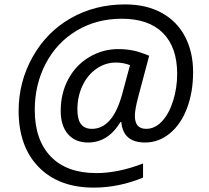

<svg xmlns="http://www.w3.org/2000/svg" viewBox="-20 -772 946 871"><path d="M405.3 79.1Q246.6 79.1 155.5 -14.2Q64.5 -107.4 64.5 -269Q64.5 -400.9 128.4 -514.4Q192.4 -627.9 301.8 -689.9Q411.1 -752 547.4 -752Q643.6 -752 713.1 -713.9Q782.7 -675.8 819.3 -606Q856 -536.1 856 -444.8Q856 -354.5 828.4 -281.2Q800.8 -208 750.2 -166.7Q699.7 -125.5 638.2 -125.5Q538.6 -125.5 530.3 -218.3H526.4Q470.2 -125.5 379.4 -125.5Q321.3 -125.5 288.3 -163.6Q255.4 -201.7 255.4 -269Q255.4 -348.6 289.6 -412.6Q323.7 -476.6 384.8 -512.9Q445.8 -549.3 516.1 -549.3Q549.3 -549.3 580.8 -543.5Q612.3 -537.6 656.7 -519L607.4 -333.5Q591.8 -274.9 591.8 -246.6Q591.8 -187.5 643.1 -187.5Q682.6 -187.5 714.6 -221.4Q746.6 -255.4 765.1 -314Q783.7 -372.6 783.7 -437Q783.7 -557.6 719.2 -622.3Q654.8 -687 532.7 -687Q417.5 -687 327.4 -632.8Q237.3 -578.6 187.5 -483.6Q137.7 -388.7 137.7 -273.4Q137.7 -137.2 210.2 -62Q282.7 13.2 417 13.2Q516.1 13.2 628.9 -30.3V33.7Q518.6 79.1 405.3 79.1ZM397 -187.5Q491.7 -187.5 534.7 -346.7L569.8 -476.6Q538.1 -488.3 505.9 -488.3Q458.5 -488.3 418 -460.4Q377.4 -432.6 354.2 -383.3Q331.1 -334 331.1 -276.4Q331.1 -229.5 347.7 -208.5Q364.3 -187.5 397 -187.5Z"/></svg>

Font: Cadman
Style: Italic
Weight: 400
Italic angle: -12°
Designer: Paul James MIller
Foundry: High-Logic / Made with FontCreator
Version: Version 2.114;March 28, 2021;FontCreator 13.0.0.2683 64-bit